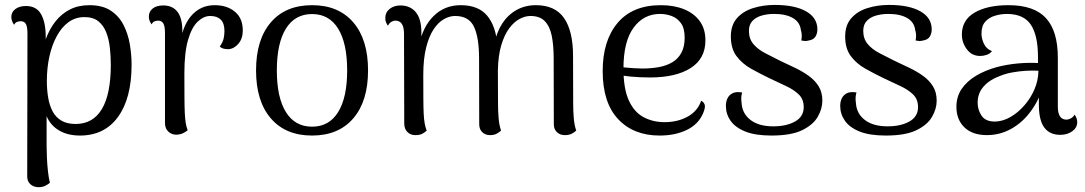

<svg xmlns="http://www.w3.org/2000/svg" viewBox="-20 -542 4440 786"><path d="M346.2 -520.8Q400 -520.8 434 -498.1Q467.9 -475.4 486.2 -438.8Q504.5 -402.2 511.6 -359.7Q518.7 -317.2 518.7 -277.5Q518.7 -139.9 463.2 -63.5Q407.7 12.9 307.6 12.9Q257.1 12.9 221.8 -8Q186.5 -28.9 170.8 -66.6V55.2Q170.8 76.2 172.1 104.3Q173.3 132.5 176.4 159.8Q179.5 187.2 184.2 206.2Q178.5 211.5 166.8 217.9Q155.2 224.3 138.1 224.3Q118 224.3 104.7 212.5Q91.4 200.8 91.4 180.2L92.4 -404.3Q92.4 -431.8 86.1 -443.5Q79.8 -455.2 64.2 -455.2Q58.7 -455.2 50.7 -452.7Q42.7 -450.2 37.7 -440.5Q31.8 -448.8 29 -457Q26.3 -465.3 26.3 -472.2Q26.3 -492.4 42.8 -504.9Q59.4 -517.4 86.2 -517.4Q129.2 -517.4 148.2 -483.8Q167.2 -450.2 167.2 -390.4V-298.6L145.1 -287.6Q151.5 -337.6 166.8 -380.1Q182.1 -422.6 206.9 -454.2Q231.8 -485.7 266.3 -503.2Q300.8 -520.8 346.2 -520.8ZM325.8 -472Q288.8 -472 260.2 -451.1Q231.7 -430.2 212 -393.4Q192.3 -356.7 182 -309.8Q171.8 -262.8 171.8 -210.8Q171.8 -175 177.1 -143Q182.4 -111 195.1 -86.6Q207.8 -62.2 231.1 -48.3Q254.4 -34.5 289.8 -34.5Q360.3 -34.5 397 -95.4Q433.6 -156.4 433.6 -276.9Q433.6 -311.4 429.8 -346Q426.1 -380.5 415.1 -408.9Q404.2 -437.3 382.9 -454.7Q361.7 -472 325.8 -472Z M701.5 9.4Q682.8 9.4 669.1 -3.3Q655.4 -16 655.4 -38.5V-406.2Q655.4 -434.6 648.6 -446.1Q641.8 -457.5 627.2 -457.5Q621.7 -457.5 613.7 -455Q605.7 -452.5 600.7 -442.3Q589.3 -457.5 589.3 -474Q589.3 -494.2 604.9 -507Q620.5 -519.7 648.7 -519.7Q687 -519.7 707.2 -492.7Q727.3 -465.7 726.4 -410.8V-345L714.4 -345.3Q724.1 -431.8 762 -476.3Q799.9 -520.8 859 -520.8Q909.5 -520.8 941.7 -494Q973.9 -467.3 973.9 -417.1Q973.9 -384 956.1 -363.1Q938.3 -342.2 915.2 -340.6Q891.2 -340.1 879.7 -351.3Q892.3 -369.7 895.5 -384.2Q898.8 -398.7 898.8 -414.9Q898.8 -446.9 883.7 -461.8Q868.5 -476.6 840.5 -476.6Q814.3 -476.6 789.8 -453.8Q765.2 -431 750 -379.3Q734.8 -327.5 734.8 -241.5Q734.8 -182.1 735.1 -143.1Q735.3 -104.2 736.5 -79.5Q737.7 -54.9 740.3 -38.9Q742.9 -22.8 748.2 -8.8Q742.4 -3.5 730.5 2.7Q718.6 8.9 701.5 9.4Z M1257.5 12.9Q1149.1 12.9 1088.7 -57.5Q1028.2 -127.8 1028.2 -253.7Q1028.2 -380 1088.7 -450.4Q1149.1 -520.8 1257.5 -520.8Q1365.8 -520.8 1426.3 -450.4Q1486.7 -380 1486.7 -253.7Q1486.7 -127.8 1426.3 -57.5Q1365.8 12.9 1257.5 12.9ZM1257.5 -23.4Q1327.3 -23.4 1364.2 -83.1Q1401.2 -142.8 1401.2 -253.7Q1401.2 -365.1 1364.2 -424.8Q1327.3 -484.5 1257.5 -484.5Q1187.7 -484.5 1150.5 -424.8Q1113.3 -365.1 1113.3 -253.7Q1113.3 -142.8 1150.5 -83.1Q1187.7 -23.4 1257.5 -23.4Z M2326.5 -114.2Q2326.5 -87.9 2328.9 -58.5Q2331.3 -29.1 2338.9 -7.4Q2331.3 -0.2 2320.2 5.5Q2309 11.2 2292.8 11.2Q2272.8 11.2 2260 -0.8Q2247.2 -12.8 2247.2 -33.4L2246.6 -303.1Q2246.6 -355.8 2238.8 -395Q2230.9 -434.2 2210.3 -455.4Q2189.8 -476.6 2151.5 -476.6Q2129.9 -476.6 2107.1 -464.5Q2084.2 -452.5 2064.6 -426.1Q2044.9 -399.8 2032.1 -357.1Q2019.3 -314.4 2018.2 -253.6L2018.8 -114.2Q2018.8 -87.9 2021.2 -58.5Q2023.6 -29.1 2031.2 -7.4Q2023.6 -0.2 2012.9 5.5Q2002.2 11.2 1986 11.2Q1966.9 11.2 1954.3 -0.8Q1941.8 -12.8 1941.8 -33.4L1941.2 -303.1Q1941.2 -388.2 1920.4 -432.4Q1899.5 -476.6 1842.9 -476.6Q1820.3 -476.6 1797.4 -463.7Q1774.5 -450.8 1755.5 -422.7Q1736.5 -394.5 1724.7 -348.1Q1712.8 -301.7 1712.8 -235.2Q1712.8 -176.9 1713.1 -138.5Q1713.3 -100.2 1714.5 -76.3Q1715.7 -52.5 1718.6 -36.8Q1721.5 -21 1726.7 -6.9Q1720.9 -1.6 1710 4.8Q1699.1 11.2 1680.5 11.2Q1660.5 11.2 1647.7 -1.7Q1634.9 -14.6 1634.9 -36.6L1633.9 -404.5Q1633.9 -430.9 1625 -444.2Q1616.2 -457.5 1598.9 -457.5Q1590.2 -457.5 1581.7 -452.4Q1573.2 -447.2 1568.2 -436.5Q1557.3 -451.2 1557.3 -467.7Q1557.3 -491.6 1575.3 -505.7Q1593.2 -519.7 1619.3 -519.7Q1659.2 -519.7 1682.1 -492.2Q1705 -464.8 1705 -409V-342L1696 -357.5Q1710.5 -432.5 1755.3 -476.6Q1800.2 -520.8 1866.2 -520.8Q1937.9 -520.8 1974 -478.2Q2010.1 -435.7 2016.4 -355.3L2003.5 -358.8Q2011.9 -408.2 2035.3 -444.6Q2058.8 -481.1 2094.2 -500.9Q2129.5 -520.8 2173.9 -520.8Q2252.5 -520.8 2289.2 -467.8Q2325.9 -414.9 2325.9 -312.7Z M2680.7 12.9Q2573.3 12.9 2510.3 -54.5Q2447.2 -122 2447.2 -250.8Q2447.2 -375.8 2508.4 -448.3Q2569.5 -520.8 2685.5 -520.8Q2739.2 -520.8 2780 -504.3Q2820.8 -487.8 2844.3 -456Q2867.8 -424.1 2867.8 -376.8Q2867.8 -301.8 2807.2 -263.3Q2746.7 -224.9 2640.9 -224.9Q2599.3 -224.9 2561.3 -228.5Q2523.4 -232.1 2483.8 -240.2L2485.7 -272.6Q2511 -268.5 2544.3 -265.2Q2577.5 -261.9 2610 -261.5Q2645.5 -261.5 2676.9 -267.2Q2708.3 -272.8 2732.1 -287Q2755.9 -301.1 2769.3 -325.8Q2782.8 -350.5 2782.8 -387.5Q2782.8 -426.3 2767.8 -447Q2752.9 -467.8 2729.8 -476.4Q2706.7 -485 2682.1 -485Q2614.8 -485 2573.5 -428.4Q2532.3 -371.8 2532.3 -261.3Q2532.3 -178.4 2554.4 -130.5Q2576.5 -82.5 2614.9 -62.2Q2653.3 -41.9 2700.3 -41.9Q2754.2 -41.9 2795 -64.5Q2835.9 -87 2850.3 -129.3Q2860.2 -125.3 2864.5 -114.5Q2868.7 -103.6 2858.8 -79.4Q2839.8 -33.6 2792 -10.3Q2744.2 12.9 2680.7 12.9Z M3138.2 12.9Q3072.7 12.9 3031.5 -3.4Q2990.4 -19.8 2971 -47.4Q2951.6 -75 2951.6 -108.5Q2951.6 -125.4 2957.9 -139Q2964.2 -152.7 2978.7 -160.2Q2993.2 -167.7 3018.2 -163.4Q3015.2 -153.2 3014.6 -143.4Q3014 -133.6 3015.8 -121.2Q3018.2 -77.2 3052.3 -51Q3086.4 -24.8 3145.4 -24.8Q3199.7 -24.8 3234.9 -44.7Q3270.2 -64.5 3270.2 -103.6Q3270.2 -136.1 3249.6 -155.7Q3229.1 -175.4 3196.9 -190.2Q3164.8 -205 3129.9 -221.7Q3091.4 -240.2 3055 -260.6Q3018.7 -280.9 2995.3 -311.9Q2971.9 -342.9 2971.9 -392.6Q2971.9 -439.2 2997 -467.6Q3022 -496.1 3063.2 -508.9Q3104.3 -521.8 3151.9 -521.8Q3233.5 -521.8 3279.9 -495.6Q3326.2 -469.5 3326.2 -421.5Q3326.2 -405 3318.2 -392Q3310.2 -378.9 3288.8 -375.8Q3282 -373.7 3274.8 -374.2Q3267.7 -374.6 3260.2 -376.2Q3262.3 -386.4 3262.2 -397.5Q3262 -408.6 3258.8 -417.8Q3255.1 -451.1 3226.2 -468Q3197.3 -485 3148.5 -485Q3122 -485 3098.5 -478.4Q3075 -471.8 3060.5 -456.6Q3045.9 -441.4 3045.9 -415.9Q3045.9 -383.5 3064 -361.8Q3082.1 -340.2 3112 -324.6Q3141.8 -309.1 3175 -292.5Q3205.1 -278.5 3235.2 -264.1Q3265.2 -249.7 3290.5 -231.6Q3315.8 -213.5 3331.2 -189Q3346.5 -164.6 3346.5 -129.6Q3346.5 -96.6 3327.5 -63.7Q3308.5 -30.8 3263.5 -8.9Q3218.4 12.9 3138.2 12.9Z M3606.2 12.9Q3540.7 12.9 3499.5 -3.4Q3458.4 -19.8 3439 -47.4Q3419.6 -75 3419.6 -108.5Q3419.6 -125.4 3425.9 -139Q3432.2 -152.7 3446.7 -160.2Q3461.2 -167.7 3486.2 -163.4Q3483.2 -153.2 3482.6 -143.4Q3482 -133.6 3483.8 -121.2Q3486.2 -77.2 3520.3 -51Q3554.4 -24.8 3613.4 -24.8Q3667.7 -24.8 3702.9 -44.7Q3738.2 -64.5 3738.2 -103.6Q3738.2 -136.1 3717.6 -155.7Q3697.1 -175.4 3664.9 -190.2Q3632.8 -205 3597.9 -221.7Q3559.4 -240.2 3523 -260.6Q3486.7 -280.9 3463.3 -311.9Q3439.9 -342.9 3439.9 -392.6Q3439.9 -439.2 3465 -467.6Q3490 -496.1 3531.2 -508.9Q3572.3 -521.8 3619.9 -521.8Q3701.5 -521.8 3747.9 -495.6Q3794.2 -469.5 3794.2 -421.5Q3794.2 -405 3786.2 -392Q3778.2 -378.9 3756.8 -375.8Q3750 -373.7 3742.8 -374.2Q3735.7 -374.6 3728.2 -376.2Q3730.3 -386.4 3730.2 -397.5Q3730 -408.6 3726.8 -417.8Q3723.1 -451.1 3694.2 -468Q3665.3 -485 3616.5 -485Q3590 -485 3566.5 -478.4Q3543 -471.8 3528.5 -456.6Q3513.9 -441.4 3513.9 -415.9Q3513.9 -383.5 3532 -361.8Q3550.1 -340.2 3580 -324.6Q3609.8 -309.1 3643 -292.5Q3673.1 -278.5 3703.2 -264.1Q3733.2 -249.7 3758.5 -231.6Q3783.8 -213.5 3799.2 -189Q3814.5 -164.6 3814.5 -129.6Q3814.5 -96.6 3795.5 -63.7Q3776.5 -30.8 3731.5 -8.9Q3686.4 12.9 3606.2 12.9Z M4320.2 10Q4277.4 10 4255.2 -19.7Q4232.9 -49.4 4232.9 -113.6V-202.8L4251.5 -194Q4234.5 -133.6 4200.3 -87.1Q4166.2 -40.6 4120 -14.8Q4073.8 11.1 4019.8 11.1Q3961.2 11.1 3928.2 -20.5Q3895.3 -52.2 3895.3 -104.8Q3895.3 -146.3 3916.7 -177.9Q3938.1 -209.5 3975.6 -231.9Q4013.2 -254.2 4060.6 -267.3Q4102.8 -278.3 4147.2 -282.3Q4191.5 -286.2 4229.2 -284V-309.5Q4229.2 -397 4199.9 -441Q4170.6 -484.9 4102.1 -484.9Q4077.7 -484.9 4053.3 -477.7Q4028.9 -470.5 4013.4 -453.1Q3997.9 -435.8 3997.9 -403.9Q3997.9 -384.5 4007.9 -362.9Q4017.8 -341.4 4041 -332.6Q4032.2 -321.7 4018.9 -317.3Q4005.6 -312.9 3992.8 -312.9Q3958.3 -312.9 3938 -340.2Q3917.7 -367.5 3917.7 -400.5Q3917.7 -460 3969.7 -490.4Q4021.8 -520.8 4109 -520.8Q4212.9 -520.8 4261.7 -468.1Q4310.5 -415.4 4310.5 -305.4V-105.2Q4310.5 -52.2 4346.2 -52.2Q4353.8 -52.2 4363.7 -57.3Q4373.5 -62.5 4379.1 -72.7Q4385 -64.8 4387.5 -56.6Q4389.9 -48.4 4389.9 -41.5Q4389.9 -19.5 4369.8 -4.8Q4349.7 10 4320.2 10ZM4056.2 -44.5Q4085.5 -45.5 4116 -62.7Q4146.5 -80 4172.3 -109.2Q4198.2 -138.3 4214.4 -175.2Q4230.5 -212.2 4231.1 -252.4Q4207.8 -254 4179.4 -252.2Q4151.1 -250.5 4124 -245.5Q4096.8 -240.5 4076 -232Q4032.1 -216.3 4007.2 -188.5Q3982.2 -160.7 3982.2 -121.5Q3982.2 -91.7 3999 -67.4Q4015.8 -43.2 4056.2 -44.5Z"/></svg>

Font: Arima Thin
Style: Regular
Weight: 100
Designer: Joana Correia and Natanael Gama
Foundry: NDISCOVER
Version: Version 1.101;gftools[0.9.23]